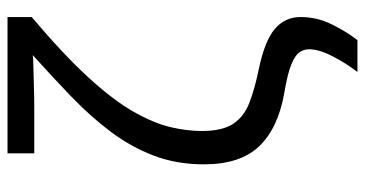

<svg xmlns="http://www.w3.org/2000/svg" viewBox="-256 -544 995 524"><g transform="rotate(-90 242.0 -282.5)"><path d="M457 40Q457 84 437.5 124Q418 164 394 195H307Q331 164 350 127Q369 90 369 63Q369 49 361 37Q353 25 327.5 14.5Q302 4 248 -5Q153 -22 104 -73.5Q55 -125 55 -224Q55 -299 79 -361.5Q103 -424 144.5 -479Q186 -534 240 -586Q294 -638 353 -691Q348 -690 326 -689.5Q304 -689 271.5 -688Q239 -687 205 -687H85V-760H457V-694Q354 -607 291.5 -538.5Q229 -470 198 -415Q167 -360 156.5 -315Q146 -270 146 -230Q146 -173 166 -143.5Q186 -114 224 -99.5Q262 -85 316 -74Q392 -58 424.5 -30.5Q457 -3 457 40Z"/></g></svg>

Font: Apis
Style: Regular
Weight: 400
Designer: Monotype Design Team
Foundry: Monotype Imaging Inc.
Version: Version 2.000; build 0001